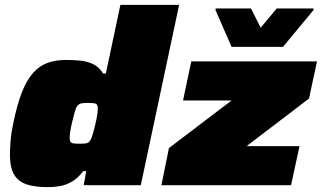

<svg xmlns="http://www.w3.org/2000/svg" viewBox="-20 -763 1326 791"><path d="M177 8Q124 8 89.5 -3.5Q55 -15 38 -44Q21 -73 21 -124Q21 -150 23.5 -182.5Q26 -215 34 -252Q50 -332 70.5 -383.5Q91 -435 117.5 -464Q144 -493 177.5 -504.5Q211 -516 252 -516Q280 -516 308.5 -513.5Q337 -511 362.5 -499.5Q388 -488 405 -460H416L476 -743H718L560 0H325L335 -58H323Q302 -30 277.5 -15.5Q253 -1 228 3.5Q203 8 177 8ZM309 -171Q326 -171 334.5 -172.5Q343 -174 348 -179.5Q353 -185 357 -195Q360 -203 363.5 -215Q367 -227 370.5 -241.5Q374 -256 377 -270Q380 -284 381.5 -296Q383 -308 383 -315Q383 -332 375 -335.5Q367 -339 343 -339Q325 -339 315 -337Q305 -335 299 -327.5Q293 -320 288 -302.5Q283 -285 276 -255Q271 -233 269 -218.5Q267 -204 267 -193Q267 -183 271 -178Q275 -173 284.5 -172Q294 -171 309 -171ZM645 0 676 -153 934 -349H734L768 -510H1286L1253 -357L996 -161H1214L1179 0ZM934 -570 868 -721V-728H1014L1054 -649L1120 -728H1272L1271 -721L1146 -570Z"/></svg>

Font: Saira Expanded Black
Style: Italic
Weight: 900
Width: 7
Italic angle: -12°
Designer: Hector Gatti with collaboration of the Omnibus-Type team
Foundry: Omnibus-Type
Version: Version 1.101